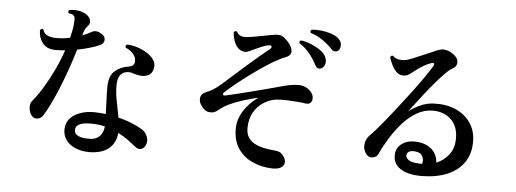

<svg xmlns="http://www.w3.org/2000/svg" viewBox="-53 -963 3106 1156"><g transform="rotate(5 1500.0 -385.0)"><path d="M524 40Q475 41 436.5 25.5Q398 10 377 -18.5Q356 -47 357 -85Q359 -141 407.5 -171.5Q456 -202 525 -202Q544 -202 562 -200.5Q580 -199 597 -197Q596 -236 594 -276.5Q592 -317 592 -358Q592 -426 624.5 -455.5Q657 -485 705 -493Q731 -497 738.5 -508Q746 -519 744 -536Q743 -556 725.5 -575.5Q708 -595 682 -605Q679 -611 681 -617Q683 -623 688 -625Q719 -624 750.5 -614Q782 -604 808.5 -587.5Q835 -571 850 -550Q865 -529 863 -505Q859 -471 839 -457.5Q819 -444 793 -445Q767 -446 744 -454Q721 -463 698 -459Q675 -455 660.5 -435Q646 -415 646 -375Q646 -326 656.5 -276.5Q667 -227 675 -182Q725 -170 763 -153.5Q801 -137 823 -123Q843 -110 853.5 -85.5Q864 -61 856 -38Q848 -14 829.5 -7Q811 0 791 -16Q769 -34 741.5 -54Q714 -74 682 -90Q676 -29 635.5 4.5Q595 38 524 40ZM156 -145Q140 -163 137 -192Q134 -221 150 -239Q180 -275 211 -326Q242 -377 270.5 -436.5Q299 -496 320 -558Q295 -555 269 -555Q211 -553 184.5 -586.5Q158 -620 158 -666Q166 -679 179 -670Q185 -645 209.5 -635.5Q234 -626 265 -627Q304 -627 343 -636Q349 -660 353.5 -683.5Q358 -707 359 -729Q361 -749 359 -758.5Q357 -768 348 -775Q344 -778 336.5 -779.5Q329 -781 322 -782Q313 -795 325 -802Q352 -807 381.5 -802Q411 -797 430 -783Q448 -770 453 -751Q458 -732 444 -717Q433 -705 427 -693.5Q421 -682 417 -665L415 -656Q447 -669 469 -682Q481 -689 495.5 -688.5Q510 -688 530 -675Q552 -662 551 -640.5Q550 -619 527 -608Q502 -597 467 -586.5Q432 -576 391 -568Q375 -513 354 -452.5Q333 -392 309.5 -334.5Q286 -277 263.5 -230.5Q241 -184 222 -155Q209 -136 188.5 -134Q168 -132 156 -145ZM519 -40Q554 -42 574 -63.5Q594 -85 598 -122Q578 -127 557 -129.5Q536 -132 513 -132Q423 -132 420 -88Q418 -37 519 -40Z M1622 42Q1559 40 1504 15.5Q1449 -9 1416 -58Q1383 -107 1384 -182Q1385 -221 1402 -257.5Q1419 -294 1446.5 -324.5Q1474 -355 1505 -375Q1458 -365 1408.5 -349Q1359 -333 1325 -316Q1301 -304 1286.5 -292.5Q1272 -281 1259 -272Q1240 -259 1213 -263Q1186 -267 1163 -303Q1150 -325 1154.5 -347.5Q1159 -370 1186 -380Q1203 -387 1225 -399.5Q1247 -412 1272 -434Q1300 -458 1337.5 -492Q1375 -526 1415 -561Q1455 -596 1490.5 -626Q1526 -656 1549 -674Q1558 -682 1555.5 -689.5Q1553 -697 1539 -695Q1521 -692 1501 -684Q1481 -676 1460 -666Q1443 -659 1427.5 -651Q1412 -643 1400 -643Q1373 -644 1355.5 -662.5Q1338 -681 1330 -707.5Q1322 -734 1321 -755Q1325 -761 1331 -762Q1337 -763 1341 -760Q1349 -743 1364 -737Q1379 -731 1398 -732Q1412 -733 1436.5 -737Q1461 -741 1488.5 -746.5Q1516 -752 1540 -756.5Q1564 -761 1576 -762Q1590 -764 1604 -760.5Q1618 -757 1632 -744Q1656 -724 1668.5 -701.5Q1681 -679 1677 -661Q1673 -643 1647 -633Q1613 -620 1571 -595Q1529 -570 1485 -539Q1441 -508 1402 -478Q1363 -448 1334.5 -424Q1306 -400 1296 -390Q1286 -380 1290.5 -374Q1295 -368 1309 -372Q1341 -379 1383.5 -389.5Q1426 -400 1472.5 -412Q1519 -424 1561 -435Q1604 -446 1646.5 -458Q1689 -470 1728 -472Q1772 -475 1802 -450Q1825 -431 1828.5 -409.5Q1832 -388 1821.5 -375Q1811 -362 1790 -365Q1767 -369 1735 -371.5Q1703 -374 1670.5 -375Q1638 -376 1611 -373Q1573 -368 1537 -345.5Q1501 -323 1478 -284Q1455 -245 1454 -188Q1454 -151 1470.5 -128Q1487 -105 1514 -92.5Q1541 -80 1571.5 -74.5Q1602 -69 1628 -67Q1645 -66 1656 -61.5Q1667 -57 1677 -46Q1707 -10 1691 16.5Q1675 43 1622 42ZM1867 -585Q1857 -580 1846.5 -582.5Q1836 -585 1829 -598Q1811 -635 1784 -668Q1757 -701 1722 -723Q1717 -737 1731 -741Q1760 -737 1790.5 -724.5Q1821 -712 1846 -695Q1871 -678 1881 -658Q1893 -633 1887.5 -613Q1882 -593 1867 -585ZM1959 -700Q1951 -693 1939 -693Q1927 -693 1917 -704Q1890 -733 1856.5 -756Q1823 -779 1784 -791Q1780 -796 1781.5 -802Q1783 -808 1788 -811Q1815 -814 1846 -810.5Q1877 -807 1905 -798Q1933 -789 1950 -774Q1971 -756 1970.5 -733Q1970 -710 1959 -700Z M2527 9Q2442 10 2395 -20.5Q2348 -51 2352 -109Q2354 -146 2386 -171Q2418 -196 2471 -194Q2527 -192 2564 -162Q2601 -132 2605 -79Q2650 -97 2680.5 -137Q2711 -177 2710 -237Q2710 -306 2668 -347.5Q2626 -389 2557 -389Q2506 -389 2460.5 -362.5Q2415 -336 2376.5 -293Q2338 -250 2307 -200Q2276 -150 2254 -102Q2244 -80 2219 -76.5Q2194 -73 2178 -97Q2159 -124 2165 -156Q2171 -188 2190 -206Q2218 -234 2256.5 -280.5Q2295 -327 2338 -382Q2381 -437 2421 -490Q2461 -543 2490.5 -586Q2520 -629 2533 -650Q2543 -666 2539.5 -672Q2536 -678 2522 -673Q2498 -665 2472.5 -649.5Q2447 -634 2421 -613Q2406 -601 2392.5 -592.5Q2379 -584 2361 -584Q2335 -584 2317.5 -602.5Q2300 -621 2289 -645Q2278 -669 2273 -686Q2278 -702 2291 -696Q2302 -683 2320 -679Q2338 -675 2359 -677Q2377 -679 2409 -692Q2441 -705 2479.5 -722Q2518 -739 2552 -753Q2580 -764 2599.5 -760.5Q2619 -757 2635 -748Q2676 -724 2678.5 -695Q2681 -666 2648 -649Q2633 -641 2608 -615.5Q2583 -590 2553.5 -555.5Q2524 -521 2495.5 -484.5Q2467 -448 2444 -417.5Q2421 -387 2408 -371Q2437 -394 2477.5 -412.5Q2518 -431 2560 -432Q2635 -435 2691 -410.5Q2747 -386 2779.5 -340Q2812 -294 2814 -234Q2817 -157 2782 -103Q2747 -49 2681.5 -20.5Q2616 8 2527 9ZM2520 -64Q2528 -86 2517 -109Q2506 -132 2473 -135Q2426 -140 2421 -108Q2420 -92 2440.5 -78Q2461 -64 2520 -64Z"/></g></svg>

Font: Zen Old Mincho
Style: Bold
Weight: 700
Designer: Yoshimichi Ohira
Foundry: Positype
Version: Version 1.500